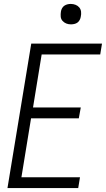

<svg xmlns="http://www.w3.org/2000/svg" viewBox="-20 -957 540 977"><path d="M18 0 139 -735H499L490 -680H192L148 -410H391L381 -355H138L89 -55H387L378 0ZM341 -833Q328 -833 317 -837.5Q306 -842 298 -851Q290 -860 289 -872.5Q288 -885 290 -898Q291 -906 295.5 -914.5Q300 -923 307.5 -928Q315 -933 323.5 -935Q332 -937 340 -937Q353 -937 364.5 -932.5Q376 -928 383.5 -919Q391 -910 392.5 -897.5Q394 -885 391 -872Q390 -864 385.5 -855.5Q381 -847 374 -842Q367 -837 358 -835Q349 -833 341 -833Z"/></svg>

Font: Iosevka Curly Light
Style: Italic
Weight: 300
Italic angle: -9°
Monospace: yes
Designer: Belleve Invis
Foundry: Belleve Invis
Version: Version 22.1.2; ttfautohint (v1.8.4)